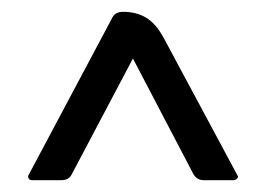

<svg xmlns="http://www.w3.org/2000/svg" viewBox="-20 -576 447 325"><path d="M205 -477 102 -282Q97 -271 84 -271H34Q30 -271 28.5 -274Q27 -277 28 -279L169 -544Q174 -556 188 -556Q211 -556 227.5 -546Q244 -536 257 -512L382 -279Q384 -277 381.5 -274Q379 -271 375 -271H325Q313 -271 307 -282Z"/></svg>

Font: Zain
Style: Regular
Weight: 400
Designer: Zain,Boutros
Foundry: Mobile Telecommunications Company (Zain), 2024
Version: Version 1.51; ttfautohint (v1.8.4)